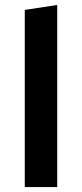

<svg xmlns="http://www.w3.org/2000/svg" viewBox="-20 -755 331 775"><path d="M80 0V-715L211 -735V0Z"/></svg>

Font: Radio Canada SemiBold
Style: Regular
Weight: 600
Designer: Charles Daoud, Etienne Aubert Bonn, Alexandre Saumier Demers, Jacques Le Bailly
Foundry: Radio-Canada
Version: Version 2.104; ttfautohint (v1.8.4.7-5d5b);gftools[0.9.28.de